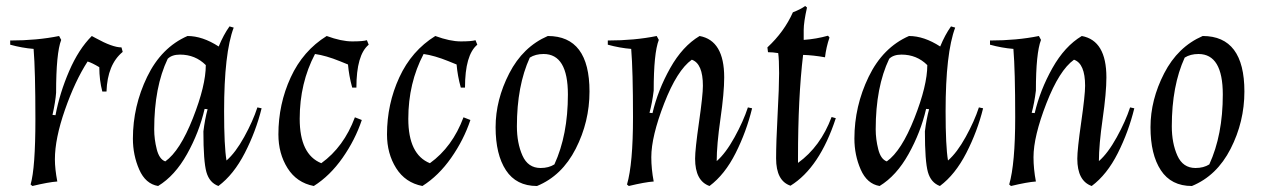

<svg xmlns="http://www.w3.org/2000/svg" viewBox="-20 -605 4215 640"><path d="M311 -381Q286 -396 272 -400Q230 -335 196.5 -239Q163 -143 163 -74Q163 -42 171 0Q142 2 88 15L82 10Q98 -45 98 -207.5Q98 -370 92 -442Q54 -445 14 -456V-470Q103 -470 177 -485L184 -472Q167 -428 167 -296Q165 -267 155 -222L165 -221Q179 -295 210.5 -368Q242 -441 286 -485L299 -478Q355 -447 385 -447L389 -432Q338 -390 335 -300H321Q311 -338 311 -381Z M423 -143Q423 -251 470.5 -349Q518 -447 605 -485Q655 -485 709 -450Q725 -489 745 -517L759 -513Q727 -428 727 -234Q727 -117 735 -70Q765 -96 794 -148.5Q823 -201 838 -247L852 -244Q833 -167 796 -95Q759 -23 708 15Q678 4 668 -31.5Q658 -67 658 -167Q663 -208 672 -241L662 -242Q644 -164 603.5 -91.5Q563 -19 507 15Q465 8 444 -40Q423 -88 423 -143ZM494 -174Q494 -141 502.5 -107.5Q511 -74 531 -67Q580 -102 623 -211Q666 -320 666 -388Q631 -423 580 -423Q553 -423 539 -409Q494 -315 494 -174Z M908 -157Q908 -258 949 -347Q990 -436 1069 -485Q1118 -467 1154 -467Q1190 -467 1203 -471L1209 -456Q1168 -422 1168 -313H1154Q1143 -353 1140 -390L1113 -401Q1066 -420 1030 -425Q979 -328 979 -209Q979 -90 1051 -61Q1126 -115 1163 -214L1186 -205Q1164 -139 1122 -79Q1080 -19 1026 15Q969 4 938.5 -44.5Q908 -93 908 -157Z M1270 -157Q1270 -258 1311 -347Q1352 -436 1431 -485Q1480 -467 1516 -467Q1552 -467 1565 -471L1571 -456Q1530 -422 1530 -313H1516Q1505 -353 1502 -390L1475 -401Q1428 -420 1392 -425Q1341 -328 1341 -209Q1341 -90 1413 -61Q1488 -115 1525 -214L1548 -205Q1526 -139 1484 -79Q1442 -19 1388 15Q1331 4 1300.5 -44.5Q1270 -93 1270 -157Z M1828 -57Q1873 -155 1873 -290Q1873 -425 1792 -425Q1765 -425 1746 -413Q1703 -319 1703 -184Q1703 -128 1721.5 -86.5Q1740 -45 1782 -45Q1809 -45 1828 -57ZM1806 -485Q1945 -485 1945 -300Q1945 -199 1899 -109Q1853 -19 1770 15Q1701 15 1666.5 -37.5Q1632 -90 1632 -181Q1632 -272 1677.5 -360.5Q1723 -449 1806 -485Z M2394 -347Q2394 -296 2381.5 -209Q2369 -122 2369 -68Q2399 -94 2428.5 -147.5Q2458 -201 2473 -247L2487 -244Q2468 -166 2432 -94.5Q2396 -23 2345 15Q2297 -2 2297 -76Q2297 -107 2310 -197.5Q2323 -288 2323 -319Q2323 -393 2286 -406Q2237 -371 2194 -260.5Q2151 -150 2151 -81Q2151 -42 2159 0Q2130 2 2076 15L2070 10Q2090 -59 2090 -214.5Q2090 -370 2084 -442Q2046 -445 2006 -456V-470Q2095 -470 2169 -485L2176 -472Q2159 -428 2159 -303Q2154 -262 2145 -229L2155 -228Q2173 -305 2214 -378Q2255 -451 2312 -485Q2394 -470 2394 -347Z M2657 -422Q2640 -280 2640 -78V-62Q2715 -116 2752 -215L2766 -211Q2712 -46 2615 14Q2567 -2 2567 -77Q2567 -131 2572 -223Q2577 -315 2577 -361Q2577 -407 2574 -428Q2556 -431 2540 -431L2538 -447Q2594 -499 2623 -564Q2649 -574 2664 -585L2670 -580Q2659 -531 2659 -505Q2659 -479 2659 -472Q2701 -475 2740 -486L2745 -480Q2734 -448 2730 -414Q2691 -421 2657 -422Z M2828 -143Q2828 -251 2875.5 -349Q2923 -447 3010 -485Q3060 -485 3114 -450Q3130 -489 3150 -517L3164 -513Q3132 -428 3132 -234Q3132 -117 3140 -70Q3170 -96 3199 -148.5Q3228 -201 3243 -247L3257 -244Q3238 -167 3201 -95Q3164 -23 3113 15Q3083 4 3073 -31.5Q3063 -67 3063 -167Q3068 -208 3077 -241L3067 -242Q3049 -164 3008.5 -91.5Q2968 -19 2912 15Q2870 8 2849 -40Q2828 -88 2828 -143ZM2899 -174Q2899 -141 2907.5 -107.5Q2916 -74 2936 -67Q2985 -102 3028 -211Q3071 -320 3071 -388Q3036 -423 2985 -423Q2958 -423 2944 -409Q2899 -315 2899 -174Z M3668 -347Q3668 -296 3655.5 -209Q3643 -122 3643 -68Q3673 -94 3702.5 -147.5Q3732 -201 3747 -247L3761 -244Q3742 -166 3706 -94.5Q3670 -23 3619 15Q3571 -2 3571 -76Q3571 -107 3584 -197.5Q3597 -288 3597 -319Q3597 -393 3560 -406Q3511 -371 3468 -260.5Q3425 -150 3425 -81Q3425 -42 3433 0Q3404 2 3350 15L3344 10Q3364 -59 3364 -214.5Q3364 -370 3358 -442Q3320 -445 3280 -456V-470Q3369 -470 3443 -485L3450 -472Q3433 -428 3433 -303Q3428 -262 3419 -229L3429 -228Q3447 -305 3488 -378Q3529 -451 3586 -485Q3668 -470 3668 -347Z M4011 -57Q4056 -155 4056 -290Q4056 -425 3975 -425Q3948 -425 3929 -413Q3886 -319 3886 -184Q3886 -128 3904.5 -86.5Q3923 -45 3965 -45Q3992 -45 4011 -57ZM3989 -485Q4128 -485 4128 -300Q4128 -199 4082 -109Q4036 -19 3953 15Q3884 15 3849.5 -37.5Q3815 -90 3815 -181Q3815 -272 3860.5 -360.5Q3906 -449 3989 -485Z"/></svg>

Font: Almendra
Style: Italic
Weight: 400
Italic angle: -12°
Designer: Ana Sanfelippo
Foundry: Ana Sanfelippo
Version: Version 1.004